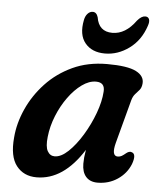

<svg xmlns="http://www.w3.org/2000/svg" viewBox="-50 -709 638 764"><g transform="rotate(5 269.0 -327.0)"><path d="M426.5 -153.5Q412.5 -100 439 -100Q447.5 -100 454.8 -104.2Q462 -108.5 471.5 -116.5Q483.5 -126 493 -122Q513 -116 498 -75Q482.5 -36.5 447.2 -13Q412 10.5 367.5 10.5Q337.5 10.5 321.2 -8Q305 -26.5 305 -60Q305 -72 306.2 -85.2Q307.5 -98.5 310.5 -115.5Q231 10.5 124 10.5Q72.5 10.5 43.5 -26.5Q14.5 -63.5 21.5 -139.5Q26 -197 51.8 -254.2Q77.5 -311.5 121.8 -358.8Q166 -406 227.2 -434.5Q288.5 -463 365 -463Q447 -463 481 -445.5Q515 -428 512 -397.5Q510.5 -381.5 502.8 -372.2Q495 -363 486.2 -353.5Q477.5 -344 473 -328ZM154.5 -154Q150 -114.5 160 -96.8Q170 -79 188.5 -79Q214 -79 242.8 -106.2Q271.5 -133.5 297.5 -176.2Q323.5 -219 340.8 -265.8Q358 -312.5 360.5 -352Q363.5 -389.5 327 -389.5Q299.5 -389.5 271 -369Q242.5 -348.5 217.8 -314.5Q193 -280.5 176 -238.5Q159 -196.5 154.5 -154ZM374.5 -588.5Q427 -588.5 468 -645.5Q484.5 -665 499.5 -665Q511.5 -665 515.2 -655.2Q519 -645.5 513 -628.5Q493.5 -569.5 448.5 -536.8Q403.5 -504 352 -504Q300 -504 272.8 -537Q245.5 -570 257.5 -629.5Q260.5 -645.5 269.5 -655.2Q278.5 -665 290 -665Q305 -665 311 -645.5Q320 -588.5 374.5 -588.5Z"/></g></svg>

Font: Fraunces 72pt SuperSoft SemiBold
Style: Italic
Weight: 600
Italic angle: -16°
Version: Version 1.000;[b76b70a41]